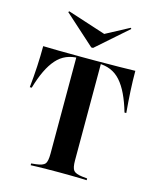

<svg xmlns="http://www.w3.org/2000/svg" viewBox="-115 -847 764 927"><g transform="rotate(15 267.5 -383.0)"><path d="M258.1 -2.4Q230.6 -2.4 206 -2Q181.5 -1.6 161.3 -1.2Q141.1 -0.8 127.4 0V-8.9L150.8 -11.3Q185.5 -15.3 195.6 -27.8Q205.6 -40.3 205.6 -78.2V-201.6H328.2V-78.2Q328.2 -40.3 338.7 -27.8Q349.2 -15.3 383.1 -11.3L407.3 -8.9V0Q393.5 -0.8 373.4 -1.2Q353.2 -1.6 328.6 -2Q304 -2.4 276.6 -2.4H266.9ZM220.2 -559.7Q184.7 -559.7 156.9 -548Q129 -536.3 107.3 -511.7Q85.5 -487.1 67.7 -450Q50 -412.9 35.5 -362.9H25.8Q31.5 -417.7 34.3 -469.8Q37.1 -521.8 37.1 -571Q68.5 -570.2 115.3 -569.4Q162.1 -568.5 231.5 -568.5H303.2Q373.4 -568.5 419.8 -569.4Q466.1 -570.2 497.6 -571Q497.6 -521.8 500.4 -469.8Q503.2 -417.7 508.1 -362.9H499.2Q484.7 -412.9 466.9 -450Q449.2 -487.1 427.4 -511.7Q405.6 -536.3 377.4 -548Q349.2 -559.7 314.5 -559.7ZM205.6 -201.6V-562.9H328.2V-201.6ZM422.6 -766.1 426.6 -761.3 271.8 -625H262.9L111.3 -761.3L115.3 -766.1L329 -696.8L266.9 -683.1Z"/></g></svg>

Font: Playfair 144pt SemiCondensed
Style: Bold
Weight: 700
Width: 4
Designer: Claus Eggers Sørensen
Foundry: Claus Eggers Sørensen
Version: Version 2.203